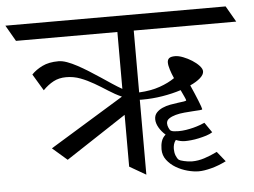

<svg xmlns="http://www.w3.org/2000/svg" viewBox="-90 -706 1020 770"><g transform="rotate(-5 420.0 -320.5)"><path d="M403.3 -246.6 160.2 -86.9 101.1 -138.2 398.9 -320.3Q371.6 -332.5 345.7 -349.4Q319.8 -366.2 293.7 -381.3Q267.6 -396.5 240.2 -407Q212.9 -417.5 182.6 -417.5Q153.3 -417.5 131.1 -405.5Q108.9 -393.6 88.9 -373L48.8 -439.9Q65.9 -458 92.3 -470.9Q118.7 -483.9 157.7 -483.9Q172.9 -483.9 191.9 -477.1Q210.9 -470.2 232.2 -458.7Q253.4 -447.3 276.1 -433.1Q298.8 -418.9 321 -404.1Q343.3 -389.2 364.3 -375.2Q385.3 -361.3 403.3 -351.1V-580.1H-4.9L-42 -644.5H844.7L881.8 -580.1H469.2V-331.1Q517.1 -333.5 553 -346.2Q588.9 -358.9 613.3 -376Q605 -394.5 599.6 -411.9Q594.2 -429.2 594.2 -440.4Q594.2 -451.7 601.1 -457.5Q607.9 -463.4 625.5 -463.4Q639.2 -463.4 657.5 -456.3Q675.8 -449.2 692.4 -438.7Q709 -428.2 720.5 -415.8Q731.9 -403.3 731.9 -393.1Q731.9 -379.9 716.8 -366.5Q701.7 -353 675.8 -341.3Q683.1 -325.2 690.2 -308.3Q697.3 -291.5 702.9 -277.6Q708.5 -263.7 711.9 -253.9Q715.3 -244.1 715.3 -242.2Q715.3 -239.7 704.6 -239Q693.8 -238.3 677.7 -237.3Q661.6 -236.3 642.6 -234.6Q623.5 -232.9 607.4 -228.5Q591.3 -224.1 580.6 -216.8Q569.8 -209.5 569.8 -197.3Q569.8 -188.5 574.2 -179Q578.6 -169.4 582 -167.5Q586.9 -164.6 595 -163.6Q603 -162.6 612.8 -162.6Q627.9 -162.6 643.6 -165Q659.2 -167.5 673.3 -171.1Q687.5 -174.8 699.5 -179.2Q711.4 -183.6 719.2 -187L747.1 -146.5Q736.8 -139.6 721.9 -135Q707 -130.4 691.4 -127Q675.8 -123.5 661.1 -122.1Q646.5 -120.6 636.2 -120.6Q626.5 -120.6 617.4 -122.6Q608.4 -124.5 599.1 -128.4Q592.8 -120.6 590.3 -111.3Q587.9 -102.1 587.9 -92.8Q587.9 -78.6 592.5 -66.4Q597.2 -54.2 604 -48.3Q606 -46.9 611.3 -44.9Q616.7 -43 624.3 -41.3Q631.8 -39.6 640.4 -38.3Q648.9 -37.1 656.7 -37.1Q681.2 -37.1 706.3 -45.2Q731.4 -53.2 758.3 -66.4L791 -25.9Q759.8 -10.3 730.2 -2.7Q700.7 4.9 680.2 4.9Q659.7 4.9 635 -1.7Q610.4 -8.3 588.9 -21Q567.4 -33.7 553 -52.5Q538.6 -71.3 538.6 -96.2Q538.6 -113.8 543.2 -128.4Q547.9 -143.1 560.1 -153.3Q543.9 -167.5 533.9 -184.8Q523.9 -202.1 523.9 -218.3Q523.9 -234.4 533.7 -244.9Q543.5 -255.4 557.9 -261.7Q572.3 -268.1 589.1 -271.2Q606 -274.4 620.4 -276.1Q634.8 -277.8 644.5 -279.3Q654.3 -280.8 654.3 -283.2Q654.3 -285.6 648.9 -297.4Q643.6 -309.1 635.7 -325.7Q601.1 -314.5 560.8 -307.9Q520.5 -301.3 480.5 -301.3Q477.5 -301.3 474.6 -301.3Q471.7 -301.3 469.2 -301.8V0L403.3 -38.1Z"/></g></svg>

Font: Kurinto Seri
Style: Regular
Weight: 400
Designer: Kurinto was developed by Clint Goss from a range of fonts that are compatible with the SIL Open Font License Version 1.1
Foundry: Clinton F. Goss
Version: Version 2.196; July 25, 2020